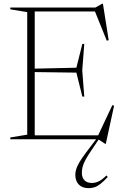

<svg xmlns="http://www.w3.org/2000/svg" viewBox="-20 -724 642 998"><path d="M418 -495.5 407.5 -358.5 418 -222H408L377 -346.5L149.5 -349.5V-367L377 -372L408 -495.5ZM545 -515 535 -512.5 470 -673.5 498 -664.5H135.5V-685H476L511 -704.5H515ZM484.5 -8.5 564 -177.5 573 -174.5 530 23.5H526.5L490.5 0H135.5V-20.5H510ZM33.5 0V-9.5L121.5 -24V-661L33.5 -675.5V-685H160.5V0ZM455 57.5Q434 88.5 423.2 109Q412.5 129.5 409 144.5Q405.5 159.5 405.5 174.5Q405.5 199 419 213Q432.5 227 457 227Q477 227 495 217.8Q513 208.5 533 188L540 196Q518.5 219 502.2 231.8Q486 244.5 471.8 249.2Q457.5 254 440.5 254Q407.5 254 389.5 235.2Q371.5 216.5 371.5 184.5Q371.5 172 375.5 157.2Q379.5 142.5 391.8 121Q404 99.5 427.5 68.5L484.5 -6.5H498Z"/></svg>

Font: Newsreader 36pt ExtraLight
Style: Regular
Weight: 250
Designer: Hugues Gentile
Foundry: Production Type
Version: Version 1.003